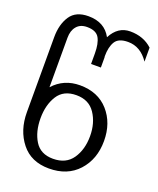

<svg xmlns="http://www.w3.org/2000/svg" viewBox="-138 -824 746 907"><g transform="rotate(20 235.0 -370.0)"><path d="M349.1 -210Q349.1 -275.9 317.4 -323.2Q286.1 -370.1 223.1 -370.1Q158.7 -370.1 129.4 -323.7Q100.1 -277.3 100.1 -210Q100.1 -142.6 128.4 -96.7Q157.2 -49.8 220.2 -49.8Q285.6 -49.8 317.4 -96.2Q349.1 -142.6 349.1 -210ZM470.2 -628.9Q429.2 -689.9 366.2 -689.9Q318.4 -689.9 301.8 -662.6Q285.2 -635.3 285.2 -588.9Q285.2 -585 286.1 -582V-532.2H236.8V-585Q236.8 -634.8 221.7 -662.1Q206.1 -689.9 160.2 -689.9Q126 -689.9 107.9 -668Q89.8 -646.5 89.8 -610.8V-361.8Q142.1 -419.9 223.1 -419.9Q313.5 -419.9 366.2 -360.8Q418.9 -301.3 418.9 -210.9Q418.9 -119.1 364.3 -59.1Q310.1 0 217.8 0Q127.9 0 79.1 -61.5Q29.8 -123.5 29.8 -214.8V-591.8Q29.8 -656.2 58.1 -698.7Q85.9 -740.2 148.9 -740.2Q230 -740.2 264.2 -676.8Q297.4 -740.2 358.9 -740.2Q426.3 -740.2 470.2 -699.2Z"/></g></svg>

Font: Miedinger*
Style: Book
Weight: 400
Version: Version 001.000